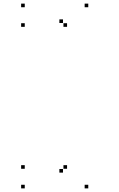

<svg xmlns="http://www.w3.org/2000/svg" viewBox="-20 -831 660 1061"><path d="M467.8 -791V-811H447.8V-791ZM116.8 -791V-811H96.8V-791ZM116.8 -682.7V-702.7H96.8V-682.7ZM350.6 -682.7V-702.7H330.6V-682.7ZM328.1 -703.9V-723.9H308.1V-703.9ZM328.1 122.9V102.9H308.1V122.9ZM350.6 101.7V81.7H330.6V101.7ZM116.8 101.7V81.7H96.8V101.7ZM116.8 210V190H96.8V210ZM467.8 210V190H447.8V210Z"/></svg>

Font: Monaspace Neon Dots Var
Style: Regular
Weight: 400
Designer: Riley Cran and the Lettermatic Team
Version: Version 1.100 (Monaspace Neon Dots)